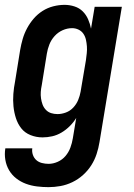

<svg xmlns="http://www.w3.org/2000/svg" viewBox="-30 -558 550 791"><path d="M170 213Q146 213 122 210Q98 207 76.5 199Q55 191 37 177Q19 163 7.5 143.5Q-4 124 -8 100.5Q-12 77 -8 53H103Q101 67 105.5 80Q110 93 119.5 101.5Q129 110 142.5 113.5Q156 117 170 117Q189 117 208 108.5Q227 100 240 84.5Q253 69 260 50Q267 31 270 12L284 -72Q273 -54 257.5 -38.5Q242 -23 223.5 -12Q205 -1 185 3.5Q165 8 145 8Q119 8 95.5 -1.5Q72 -11 57.5 -29.5Q43 -48 35.5 -71.5Q28 -95 25.5 -120Q23 -145 25 -171Q27 -197 32 -222L53 -352Q57 -375 63.5 -397.5Q70 -420 81.5 -441.5Q93 -463 109 -481.5Q125 -500 145.5 -513Q166 -526 189.5 -532Q213 -538 236 -538Q257 -538 277 -531.5Q297 -525 311 -511Q325 -497 333 -478.5Q341 -460 345 -440L360 -530H472L380 27Q376 52 368 76.5Q360 101 346 123Q332 145 312 163Q292 181 268 192.5Q244 204 219 208.5Q194 213 170 213ZM207 -88Q224 -88 241.5 -94.5Q259 -101 272 -115Q285 -129 292 -146Q299 -163 302 -180L324 -310Q326 -325 327.5 -339Q329 -353 328 -367Q327 -381 324 -394.5Q321 -408 313.5 -419Q306 -430 293.5 -436Q281 -442 267 -442Q247 -442 228 -433.5Q209 -425 195 -409.5Q181 -394 173.5 -375Q166 -356 163 -337L142 -207Q139 -193 138 -179.5Q137 -166 139 -152.5Q141 -139 145.5 -127Q150 -115 159 -105.5Q168 -96 180.5 -92Q193 -88 207 -88Z"/></svg>

Font: Iosevka Curly Oblique
Style: Bold
Weight: 700
Italic angle: -9°
Monospace: yes
Designer: Belleve Invis
Foundry: Belleve Invis
Version: Version 11.1.0; ttfautohint (v1.8.3)